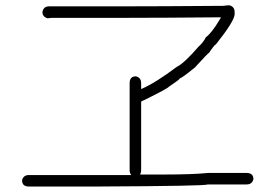

<svg xmlns="http://www.w3.org/2000/svg" viewBox="-20 -637 1040 718"><path d="M837.9 -617.2Q857.4 -612.3 857.4 -591.8V-582Q854 -554.7 787.1 -470.7Q782.7 -470.7 761.7 -439.5Q758.8 -439.5 709 -384.8Q661.1 -345.7 652.3 -343.8Q652.3 -339.8 611.3 -312.5Q608.9 -307.1 521.5 -263.7Q507.8 -258.8 507.8 -255.9V0Q507.8 8.3 503.9 15.6H597.7Q699.2 15.6 757.8 9.8H902.3Q927.7 9.8 927.7 33.2Q922.9 52.7 902.3 52.7H755.9Q755.9 58.6 345.7 60.5H87.9Q62.5 60.5 62.5 37.1Q67.4 17.6 87.9 17.6H470.7Q464.8 10.3 464.8 0V-326.2Q464.8 -351.6 488.3 -351.6Q507.8 -346.7 507.8 -326.2V-304.7H509.8Q563 -328.1 640.6 -386.7Q668.5 -399.9 722.7 -462.9Q740.2 -478 750 -498Q771.5 -513.2 800.8 -562.5L806.6 -572.3Q581.1 -570.3 460.9 -570.3H175.8Q168.9 -570.3 158.2 -568.4Q138.7 -574.2 138.7 -591.8Q142.1 -613.3 164.1 -613.3H441.4Q576.2 -613.3 816.4 -615.2Q827.1 -617.2 837.9 -617.2Z"/></svg>

Font: CEF Fonts CJK
Style: Regular
Weight: 400
Designer: PartyBoss (派对大魔王)
Version: Release 2.25